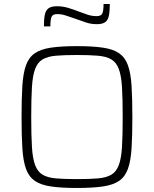

<svg xmlns="http://www.w3.org/2000/svg" viewBox="-20 -925 764 953"><path d="M362 8Q284 8 233 0.5Q182 -7 152.5 -27.5Q123 -48 109 -87Q95 -126 91 -188.5Q87 -251 87 -344Q87 -437 91 -499.5Q95 -562 109 -601Q123 -640 152.5 -660.5Q182 -681 233 -688.5Q284 -696 362 -696Q440 -696 491 -688.5Q542 -681 571.5 -660.5Q601 -640 615 -601Q629 -562 633 -499.5Q637 -437 637 -344Q637 -251 633 -188.5Q629 -126 615 -87Q601 -48 571.5 -27.5Q542 -7 491 0.5Q440 8 362 8ZM362 -36Q424 -36 465.5 -39.5Q507 -43 532 -57.5Q557 -72 569.5 -105Q582 -138 585.5 -195.5Q589 -253 589 -344Q589 -435 585.5 -492.5Q582 -550 569.5 -583Q557 -616 532 -630.5Q507 -645 465.5 -648.5Q424 -652 362 -652Q299 -652 258 -648.5Q217 -645 192 -630.5Q167 -616 154.5 -583Q142 -550 138.5 -492.5Q135 -435 135 -344Q135 -253 138.5 -195.5Q142 -138 154.5 -105Q167 -72 192 -57.5Q217 -43 258 -39.5Q299 -36 362 -36ZM198 -794Q198 -830 202.5 -852Q207 -874 221 -884Q235 -894 263 -894Q291 -894 318 -886Q345 -878 373 -867Q394 -859 415 -852Q436 -845 460 -845Q482 -845 488 -858.5Q494 -872 494 -905H525Q525 -869 520.5 -847Q516 -825 502 -815Q488 -805 461 -805Q431 -805 405.5 -814Q380 -823 351 -833Q329 -840 308 -847.5Q287 -855 264 -855Q242 -855 236 -841.5Q230 -828 230 -794Z"/></svg>

Font: Saira Thin ExtraLight
Style: Regular
Weight: 250
Version: Version 1.101